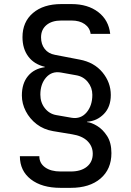

<svg xmlns="http://www.w3.org/2000/svg" viewBox="-20 -760 639 934"><path d="M274.4 153.8Q183.6 153.8 130.1 112.3Q76.7 70.8 76.7 0H171.4Q171.4 34.2 199.5 54.2Q227.5 74.2 274.4 74.2H324.2Q374 74.2 402.6 51Q431.2 27.8 431.2 -12.2Q431.2 -48.3 405.5 -73.7Q379.9 -99.1 330.1 -106.9L238.3 -122.1Q192.4 -129.9 158.4 -156Q124.5 -182.1 105.5 -219Q86.4 -255.9 86.4 -295.9Q86.4 -354 116 -389.9Q145.5 -425.8 197.8 -433.1V-435.1Q146 -447.3 117.7 -485.1Q89.4 -522.9 89.4 -579.1Q89.4 -653.3 140.4 -696.8Q191.4 -740.2 278.3 -740.2H328.1Q407.2 -740.2 458 -701.2Q508.8 -662.1 516.1 -595.2H420.9Q417 -625 392.1 -642.6Q367.2 -660.2 328.1 -660.2H278.3Q232.4 -660.2 206.1 -638.2Q179.7 -616.2 179.7 -578.1Q179.7 -544.9 197.5 -522Q215.3 -499 247.6 -493.2L367.2 -470.2Q438 -457 478.5 -408Q519 -358.9 519 -297.9Q519 -239.7 485.1 -205.3Q451.2 -170.9 403.8 -168V-166Q424.8 -164.1 452.4 -147.5Q480 -130.9 501 -98.4Q522 -65.9 522 -15.1Q522 63 469 108.4Q416 153.8 324.2 153.8ZM329.1 -187Q373 -180.2 401.1 -213.1Q429.2 -246.1 429.2 -298.8Q429.2 -334 407.2 -361.1Q385.3 -388.2 350.1 -394L276.4 -407.2Q232.4 -415 204.3 -383.1Q176.3 -351.1 176.3 -299.8Q176.3 -261.7 198 -233.9Q219.7 -206.1 253.4 -200.2Z"/></svg>

Font: UDEV Gothic 35
Style: Regular
Weight: 400
Version: v2.1.0; ttfautohint (v1.8.4.7-5d5b-dirty) -l 6 -r 45 -G 200 